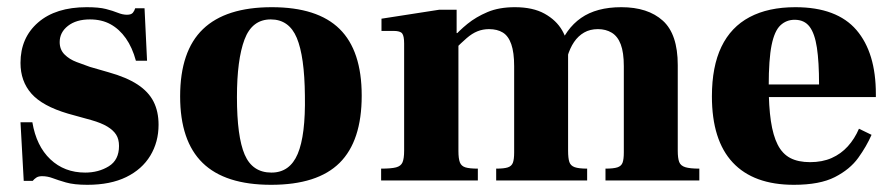

<svg xmlns="http://www.w3.org/2000/svg" viewBox="-20 -502 2488 534"><path d="M223 12Q186 12 163.5 5.5Q141 -1 126.5 -6.5Q112 -12 97 -12Q87 -12 81 -8Q75 -4 71 1H46L37 -162H70Q81 -96 120 -59Q159 -22 217 -22Q254 -22 282.5 -39.5Q311 -57 311 -96Q311 -115 303 -127.5Q295 -140 278.5 -150Q262 -160 234 -168L169 -186Q98 -207 67.5 -241.5Q37 -276 37 -327Q37 -397 86 -439.5Q135 -482 221 -482Q255 -482 274.5 -477Q294 -472 307.5 -466.5Q321 -461 333 -461Q345 -461 349.5 -466.5Q354 -472 356 -479H382L389 -333H358Q348 -370 330 -395.5Q312 -421 287.5 -434.5Q263 -448 230 -448Q192 -448 169 -430Q146 -412 146 -385Q146 -364 159.5 -350.5Q173 -337 193 -329.5Q213 -322 230 -316L282 -301Q332 -287 362.5 -267Q393 -247 407 -219.5Q421 -192 421 -155Q421 -107 398 -69Q375 -31 331 -9.5Q287 12 223 12Z M734 12Q606 12 543.5 -49Q481 -110 481 -234Q481 -360 544.5 -421Q608 -482 736 -482Q863 -482 924.5 -421.5Q986 -361 986 -236Q986 -110 924.5 -49Q863 12 734 12ZM735 -22Q786 -22 808 -74Q830 -126 828 -236Q827 -345 805.5 -396.5Q784 -448 733 -448Q681 -448 660 -392Q639 -336 639 -232Q639 -122 660.5 -72Q682 -22 735 -22Z M1664 0V-33Q1686 -33 1697 -36.5Q1708 -40 1711.5 -49.5Q1715 -59 1715 -78V-318Q1715 -356 1706.5 -378.5Q1698 -401 1681.5 -411Q1665 -421 1643 -421Q1621 -421 1604.5 -411.5Q1588 -402 1576.5 -385Q1565 -368 1558 -344L1532 -363Q1553 -422 1596 -452Q1639 -482 1708 -482Q1782 -482 1823.5 -444.5Q1865 -407 1865 -321V-83Q1865 -62 1869 -51.5Q1873 -41 1886 -37Q1899 -33 1925 -33V0ZM1040 0V-33Q1068 -33 1081.5 -36.5Q1095 -40 1099.5 -50.5Q1104 -61 1104 -83V-381Q1104 -402 1098.5 -409Q1093 -416 1075 -416H1041V-450L1202 -475H1250V-410H1255V-82Q1255 -61 1259 -50.5Q1263 -40 1274.5 -36.5Q1286 -33 1309 -33V0ZM1360 0V-33Q1382 -33 1392.5 -36.5Q1403 -40 1406.5 -49.5Q1410 -59 1410 -78V-318Q1410 -356 1402 -379Q1394 -402 1378.5 -411.5Q1363 -421 1340 -421Q1323 -421 1308 -415Q1293 -409 1278 -396Q1263 -383 1243 -363L1238 -395Q1256 -416 1280 -435.5Q1304 -455 1336 -468.5Q1368 -482 1412 -482Q1462 -482 1494.5 -464Q1527 -446 1543.5 -417.5Q1560 -389 1560 -354V-83Q1560 -62 1563.5 -51.5Q1567 -41 1578.5 -37Q1590 -33 1613 -33V0Z M2188 12Q2076 12 2018 -50Q1960 -112 1960 -234Q1960 -317 1986.5 -372Q2013 -427 2065 -454.5Q2117 -482 2192 -482Q2250 -482 2292.5 -466Q2335 -450 2362 -418.5Q2389 -387 2402.5 -342.5Q2416 -298 2416 -240V-232H2045V-267H2258Q2258 -330 2252 -369.5Q2246 -409 2231.5 -428Q2217 -447 2190 -447Q2167 -447 2150.5 -431.5Q2134 -416 2126 -376.5Q2118 -337 2118 -263Q2118 -206 2124 -165.5Q2130 -125 2143 -99.5Q2156 -74 2178 -62.5Q2200 -51 2233 -51Q2267 -51 2293 -62.5Q2319 -74 2338 -95Q2357 -116 2369 -144L2404 -127Q2390 -95 2367 -63Q2344 -31 2302 -9.5Q2260 12 2188 12Z"/></svg>

Font: Frank Ruhl Libre ExtraBold
Style: Regular
Weight: 800
Designer: Yanek Iontef
Foundry: Fontef
Version: Version 6.003;gftools[0.9.30]